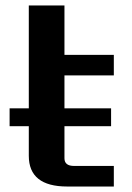

<svg xmlns="http://www.w3.org/2000/svg" viewBox="-20 -680 480 700"><path d="M15 -220V-285H85V-660H215V-480H395V-405H215V-285H385V-220H215V-103Q215 -75 250 -75H395V0H225Q85 0 85 -112V-220Z"/></svg>

Font: Xolonium
Style: Regular
Weight: 400
Designer: Severin Meyer
Version: Version 4.2